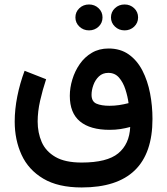

<svg xmlns="http://www.w3.org/2000/svg" viewBox="-20 -618 743 854"><path d="M473.6 -540.5Q473.6 -564.9 491.2 -581.5Q508.8 -598.1 534.2 -598.1Q559.1 -598.1 576.7 -581.5Q594.2 -564.9 594.2 -540.5Q594.2 -516.1 576.7 -499.5Q559.1 -482.9 534.2 -482.9Q508.8 -482.9 491.2 -499.8Q473.6 -516.6 473.6 -540.5ZM315.4 -540.5Q315.4 -564.9 333 -581.5Q350.6 -598.1 376 -598.1Q400.9 -598.1 418.5 -581.5Q436 -564.9 436 -540.5Q436 -516.1 418.5 -499.5Q400.9 -482.9 376 -482.9Q350.6 -482.9 333 -499.8Q315.4 -516.6 315.4 -540.5ZM343.3 215.8Q238.3 215.8 172.4 176.5Q106.4 137.2 75.9 70.6Q45.4 3.9 45.4 -77.1Q45.4 -131.3 56.9 -189.2Q68.4 -247.1 89.4 -303.2L185.1 -265.6Q169.4 -218.3 158.4 -169.9Q147.5 -121.6 147.5 -77.6Q147.5 -27.8 165.5 13.7Q183.6 55.2 226.6 80.1Q269.5 105 343.3 105Q456.1 105 505.9 64Q555.7 22.9 559.1 -53.2Q537.6 -47.4 515.4 -43.9Q493.2 -40.5 467.3 -40.5Q381.3 -40.5 335.9 -77.9Q290.5 -115.2 290.5 -191.9Q290.5 -227.5 301.8 -264.6Q313 -301.8 334.7 -333Q356.4 -364.3 388.7 -383.3Q420.9 -402.3 462.9 -402.3Q515.6 -402.3 553 -375.7Q590.3 -349.1 613.5 -304Q636.7 -258.8 647.5 -202.9Q658.2 -147 658.2 -88.9Q658.2 215.8 343.3 215.8ZM467.3 -147.5Q488.8 -147.5 509.8 -150.6Q530.8 -153.8 551.8 -159.2Q547.9 -189 537.8 -220.2Q527.8 -251.5 509.5 -272.7Q491.2 -293.9 461.9 -293.9Q436.5 -293.9 419.9 -278.1Q403.3 -262.2 395.3 -239.5Q387.2 -216.8 387.2 -196.3Q387.2 -166.5 408.9 -157Q430.7 -147.5 467.3 -147.5Z"/></svg>

Font: Vazirmatn RD UI Medium
Style: Regular
Weight: 500
Designer: Saber Rastikerdar
Foundry: Saber Rastikerdar
Version: Version 33.003